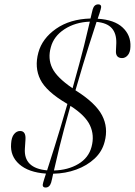

<svg xmlns="http://www.w3.org/2000/svg" viewBox="-20 -778 602 856"><path d="M208 36Q201 58 183.5 58Q165.5 58 172.5 36Q174.5 28 177.8 18.2Q181 8.5 185 -4Q107 -9.5 66 -45.8Q25 -82 29.5 -137Q31 -165.5 42.5 -179.8Q54 -194 69.5 -194Q96.5 -194 93.5 -154.5L91 -116.5Q84.5 -28 190 -18.5Q202 -56.5 223.8 -125Q245.5 -193.5 280.5 -314.5L279 -315.5Q186.5 -369.5 159.8 -423.5Q133 -477.5 151 -543.5Q168 -606.5 230 -649.8Q292 -693 383.5 -695.5Q386.5 -709 389 -719Q391.5 -729 393.5 -737Q400 -758.5 418 -758.5Q436 -758.5 429 -736.5Q427 -729 423.8 -719Q420.5 -709 415.5 -694.5Q490 -690 527 -655.2Q564 -620.5 561.5 -569.5Q561 -545.5 550 -532.2Q539 -519 524 -519Q494.5 -519.5 497 -553L498.5 -586Q499.5 -628.5 478.5 -652.2Q457.5 -676 410.5 -680.5Q398 -642 375.2 -571Q352.5 -500 316.5 -375.5L319.5 -373.5Q406.5 -318.5 435 -263.8Q463.5 -209 446.5 -146Q435.5 -102.5 401.8 -71Q368 -39.5 320 -22Q272 -4.5 217 -3.5Q214.5 9.5 212.2 19Q210 28.5 208 36ZM206.5 -567Q192.5 -517 212.8 -474.8Q233 -432.5 303.5 -384.5Q337.5 -505.5 354.8 -574.5Q372 -643.5 380.5 -681.5Q315.5 -679 267.5 -647.8Q219.5 -616.5 206.5 -567ZM388 -123Q402 -174.5 381.2 -219Q360.5 -263.5 294 -306Q261.5 -189.5 245 -122Q228.5 -54.5 220.5 -18Q283 -19.5 329 -46.8Q375 -74 388 -123Z"/></svg>

Font: Fraunces 72pt S000 Light
Style: Italic
Weight: 300
Italic angle: -16°
Version: Version 1.000; ttfautohint (v1.8.3)